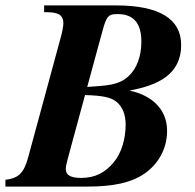

<svg xmlns="http://www.w3.org/2000/svg" viewBox="-45 -689 719 709"><path d="M118 -669V-644C157 -644 189 -642 189 -603C189 -593 185 -571 178 -546L59 -108C43 -49 23 -31 -25 -25V0H277C370 0 439 -13 490 -49C540 -84 572 -140 572 -206C572 -292 507 -339 435 -354V-355C538 -374 624 -414 624 -523C624 -619 544 -669 383 -669ZM334 -577C349 -633 358 -637 390 -637C448 -637 477 -603 477 -536C477 -480 460 -436 430 -408C393 -373 346 -373 277 -368ZM269 -338C334 -336 363 -330 384 -314C407 -296 419 -266 419 -229C419 -179 405 -126 376 -91C345 -53 308 -32 255 -32C216 -32 198 -42 198 -65C198 -73 200 -83 205 -102Z"/></svg>

Font: STIXGeneral
Style: Bold Italic
Weight: 700
Italic angle: -16.33°
Designer: MicroPress Inc., with final additions and corrections provided by Coen Hoffman, Elsevier (retired)
Version: Version 1.1.0